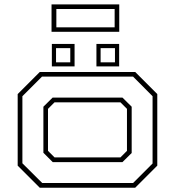

<svg xmlns="http://www.w3.org/2000/svg" viewBox="-20 -876 816 896"><path d="M165.5 0 62.5 -103V-437L165.5 -540H611L714 -437V-103L611 0ZM177 -22H601L692 -113V-427L601 -518.5H176L84.5 -427V-114ZM226 -119.5 182.5 -163V-378L225.5 -420.5H551.5L594.5 -378V-162L551.5 -119.5ZM234.5 -141.5H542L572.5 -172V-368L542 -398.5H234.5L204 -368V-172ZM430 -566V-671H536V-566ZM222 -566V-671H328V-566ZM241.5 -585H308V-651.5H241.5ZM449.5 -585H516.5V-651.5H449.5ZM220.5 -727.5V-855.5H536.5V-727.5ZM243 -748.5H515V-834H243Z"/></svg>

Font: Tourney Expanded ExtraLight
Style: Regular
Weight: 200
Width: 7
Designer: Tyler Finck
Foundry: Etcetera Type Co
Version: Version 1.010; ttfautohint (v1.8.3)